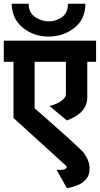

<svg xmlns="http://www.w3.org/2000/svg" viewBox="-30 -850 533 1025"><path d="M229 -735.8Q268.1 -735.8 299.8 -757.8Q333 -780.8 333 -830.1H425.8Q425.8 -747.6 368.2 -702.1Q308.1 -654.8 230 -654.8Q149.4 -654.8 91.8 -702.1Q33.7 -750 32.2 -830.1H123Q123 -781.7 158.2 -758.8Q192.9 -735.8 229 -735.8ZM233.9 -284.2Q251.5 -288.1 270 -295.9Q288.6 -303.7 305.2 -317.6Q321.8 -331.5 321.8 -346.2V-520H154.8V-272Q175.3 -253.9 234.9 -201.7Q294.4 -149.4 338.4 -109.6Q382.3 -69.8 415 -37.1Q448.2 7.8 448.2 46.9Q448.2 87.9 428.2 107.9Q419.4 116.7 414.8 120.8Q410.2 125 402.6 129.6Q395 134.3 384.8 138.2Q361.3 147.5 341.8 151.9Q328.6 154.8 327.1 154.8L272 56.2Q276.9 57.1 288.1 57.1Q326.2 57.1 326.2 40Q326.2 38.6 319.8 32.2L42 -220.2V-520H-9.8V-632.8H482.9V-520H436V-330.1Q436 -247.1 327.1 -207Z"/></svg>

Font: Miedinger*
Style: Bold
Weight: 700
Version: Version 001.000